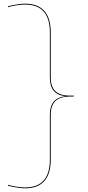

<svg xmlns="http://www.w3.org/2000/svg" viewBox="-20 -813 480 1044"><path d="M381 -293V-288H359Q256 -288 256 -190V55Q256 132 221 171.5Q186 211 117 211Q81 211 23 197L24 192Q74 206 117 206Q251 206 251 55V-190Q251 -279 334 -290Q292 -295 271.5 -320Q251 -345 251 -392V-637Q251 -788 117 -788Q74 -788 24 -774L23 -779Q81 -793 117 -793Q186 -793 221 -753.5Q256 -714 256 -637V-392Q256 -341 281.5 -317Q307 -293 359 -293Z"/></svg>

Font: Hepta Slab Hairline
Style: Regular
Weight: 400
Designer: Michael LaGattuta
Foundry: Michael LaGattuta
Version: Version 1.100; ttfautohint (v1.8) -l 8 -r 50 -G 200 -x 14 -D